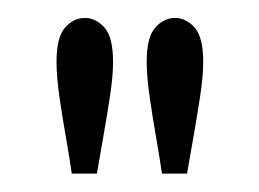

<svg xmlns="http://www.w3.org/2000/svg" viewBox="-20 -782 289 214"><path d="M60 -588.5Q57.5 -606 53.5 -628.8Q49.5 -651.5 46.2 -674.2Q43 -697 43 -713Q43 -740.5 52.5 -751.2Q62 -762 74.5 -762Q87 -762 96.5 -751.2Q106 -740.5 106 -713Q106 -697 102.5 -674.2Q99 -651.5 95 -628.8Q91 -606 88 -588.5ZM160.5 -588.5Q158 -606 154 -628.8Q150 -651.5 146.8 -674.2Q143.5 -697 143.5 -713Q143.5 -740.5 153 -751.2Q162.5 -762 175 -762Q187.5 -762 197 -751.2Q206.5 -740.5 206.5 -713Q206.5 -697 203 -674.2Q199.5 -651.5 195.5 -628.8Q191.5 -606 188.5 -588.5Z"/></svg>

Font: Imbue Thin 10pt
Style: Regular
Weight: 400
Version: Version 1.102